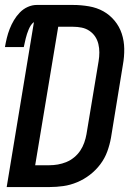

<svg xmlns="http://www.w3.org/2000/svg" viewBox="-23 -755 543 775"><path d="M4 0 114 -666Q106 -660 101 -652Q96 -644 92.5 -635.5Q89 -627 86 -618Q83 -609 81 -600.5Q79 -592 77 -583Q75 -574 73 -565H-3Q0 -583 4.5 -601.5Q9 -620 16 -638Q23 -656 33 -673Q43 -690 57 -704.5Q71 -719 89 -727Q107 -735 125 -735H272Q304 -735 336 -729.5Q368 -724 394 -709.5Q420 -695 439.5 -671.5Q459 -648 468.5 -619Q478 -590 478.5 -558Q479 -526 473 -493L425 -199Q420 -171 410 -143.5Q400 -116 382 -92Q364 -68 340 -49.5Q316 -31 288.5 -19.5Q261 -8 233 -4Q205 0 177 0ZM119 -88H176Q193 -88 210.5 -91Q228 -94 245 -101Q262 -108 276.5 -120Q291 -132 301 -147Q311 -162 317 -179Q323 -196 326 -213L375 -508Q378 -526 378 -543.5Q378 -561 374 -577.5Q370 -594 361 -607.5Q352 -621 338 -630.5Q324 -640 307 -643.5Q290 -647 272 -647H212Z"/></svg>

Font: Iosevka Term Curly Semibold
Style: Italic
Weight: 600
Italic angle: -9°
Designer: Belleve Invis
Foundry: Belleve Invis
Version: Version 32.3.0